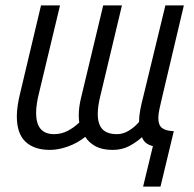

<svg xmlns="http://www.w3.org/2000/svg" viewBox="-20 -542 715 707"><path d="M507 145 543 -4Q511 -12 503 -37Q482 -18 455.5 -4Q429 10 395 10Q357 10 332.5 -3Q308 -16 294 -38Q265 -15 230 -2.5Q195 10 164 10Q106 10 74 -20Q42 -50 42 -114Q42 -149 54 -198L131 -522H201L125 -205Q113 -159 113 -126Q113 -48 179 -48Q205 -48 228 -59.5Q251 -71 272 -91Q271 -96 270.5 -103.5Q270 -111 270 -118Q270 -148 279 -184L360 -522H429L350 -191Q340 -152 340 -122Q340 -85 357 -66.5Q374 -48 411 -48Q433 -48 454.5 -61Q476 -74 492 -93Q492 -114 496.5 -138Q501 -162 508 -188L589 -522H657L577 -184Q571 -159 567 -140Q563 -121 563 -107Q563 -81 577 -70.5Q591 -60 620 -59L571 145Z"/></svg>

Font: Ubuntu Sans Condensed
Style: Italic
Weight: 400
Width: 3
Italic angle: -13.5°
Designer: Dalton Maag Ltd
Foundry: Dalton Maag Ltd
Version: Version 1.006; ttfautohint (v1.8.4.7-5d5b)